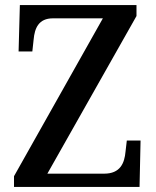

<svg xmlns="http://www.w3.org/2000/svg" viewBox="-20 -734 612 754"><path d="M35 0H528L532 -182H478L473 -139C469 -93 452 -52 389 -52H166L516 -671V-714H58L53 -532H107L112 -578C116 -624 132 -662 188 -662H384L35 -42Z"/></svg>

Font: Noto Serif Ethiopic SemiCondensed Medium
Style: Regular
Weight: 500
Width: 4
Designer: Monotype Design Team
Foundry: Monotype Imaging Inc.
Version: Version 2.102